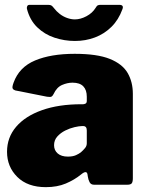

<svg xmlns="http://www.w3.org/2000/svg" viewBox="-20 -762 613 792"><path d="M314 -42Q287 -20 251.5 -5Q216 10 169 10Q94 10 51.5 -32Q9 -74 9 -136Q9 -195 46.5 -239Q84 -283 153 -307.5Q222 -332 316 -332H323Q327 -332 332.5 -334.5Q338 -337 338 -346V-363Q338 -391 323.5 -406Q309 -421 279 -421Q258 -421 236 -411.5Q214 -402 201 -374Q197 -366 192.5 -363.5Q188 -361 174 -363L43 -389Q36 -391 32.5 -396.5Q29 -402 36 -421Q59 -485 124.5 -512.5Q190 -540 288 -540Q381 -540 433 -519Q485 -498 506.5 -461Q528 -424 528 -375V-27Q528 -12 523.5 -6Q519 0 505 0H368Q355 0 349.5 -10.5Q344 -21 342 -35L341 -42Q338 -62 314 -42ZM338 -224Q338 -242 323 -242H319Q307 -242 287.5 -237.5Q268 -233 249 -223.5Q230 -214 216.5 -199Q203 -184 203 -163Q203 -142 218 -129Q233 -116 260 -116Q280 -116 293.5 -122Q307 -128 315 -135Q324 -143 331 -151.5Q338 -160 338 -171V-224ZM472 -742Q492 -742 485 -724Q469 -680 439.5 -651Q410 -622 371.5 -607.5Q333 -593 289 -593Q246 -593 205 -606.5Q164 -620 133.5 -649.5Q103 -679 91 -726Q90 -732 92.5 -737Q95 -742 102 -742H179Q188 -742 192.5 -739Q197 -736 203 -728Q213 -715 226.5 -704.5Q240 -694 256.5 -688Q273 -682 289 -682Q312 -682 336.5 -695Q361 -708 374 -729Q379 -738 383.5 -740Q388 -742 394 -742Z"/></svg>

Font: Libre Franklin Thin Black
Style: Regular
Weight: 900
Version: Version 3.000